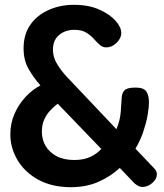

<svg xmlns="http://www.w3.org/2000/svg" viewBox="-20 -768 682 798"><path d="M274 10Q197 10 140.5 -20.5Q84 -51 53.5 -101.5Q23 -152 23 -210Q23 -256 40.5 -295.5Q58 -335 86.5 -365.5Q115 -396 148 -413Q119 -446 98.5 -482Q78 -518 78 -567Q78 -625 106 -665Q134 -705 182 -726.5Q230 -748 287 -748Q348 -748 392 -728.5Q436 -709 460 -682Q484 -655 484 -631Q484 -609 464.5 -590Q445 -571 422 -571Q406 -571 394 -582Q382 -593 369 -607.5Q356 -622 337.5 -633Q319 -644 289 -644Q251 -644 225.5 -622.5Q200 -601 200 -561Q200 -531 217 -502.5Q234 -474 258 -448.5Q282 -423 303 -401L464 -231Q480 -270 482 -305.5Q484 -341 486 -365Q488 -384 499 -394Q510 -404 544 -404Q577 -404 588 -388Q599 -372 599 -344Q599 -319 593 -286.5Q587 -254 575 -219Q563 -184 543 -150L623 -66Q628 -60 630 -54.5Q632 -49 632 -44Q632 -24 613 -7.5Q594 9 572 9Q563 9 556 5.5Q549 2 539 -6L478 -70Q440 -35 389.5 -12.5Q339 10 274 10ZM289 -103Q328 -103 355.5 -116Q383 -129 401 -149L220 -337Q204 -325 188.5 -308.5Q173 -292 163.5 -270.5Q154 -249 154 -221Q154 -188 169.5 -161.5Q185 -135 215 -119Q245 -103 289 -103Z"/></svg>

Font: Dosis ExtraLight
Style: Bold
Weight: 700
Version: Version 3.001; ttfautohint (v1.8.2)